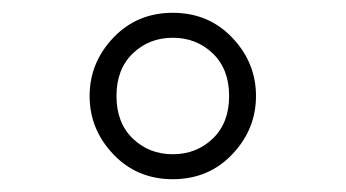

<svg xmlns="http://www.w3.org/2000/svg" viewBox="-20 -690 540 300"><path d="M250 -410Q194 -410 157 -449Q120 -488 120 -540Q120 -592 157 -631Q194 -670 250 -670Q306 -670 343 -631Q380 -592 380 -540Q380 -488 343 -449Q306 -410 250 -410ZM250 -449Q287 -449 312.5 -473.5Q338 -498 338 -540Q338 -582 312.5 -606.5Q287 -631 250 -631Q213 -631 187.5 -606.5Q162 -582 162 -540Q162 -498 187.5 -473.5Q213 -449 250 -449Z"/></svg>

Font: Spectral
Style: Regular
Weight: 400
Designer: Jean-Baptiste Levee
Foundry: Production Type
Version: Version 1.002